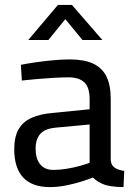

<svg xmlns="http://www.w3.org/2000/svg" viewBox="-20 -752 545 782"><path d="M182 10Q111 10 74.5 -29Q38 -68 38 -144Q38 -194 55.5 -225Q73 -256 108.5 -272Q144 -288 195 -292L345 -307V-348Q345 -397 323 -417Q301 -437 259 -437Q233 -437 198.5 -435Q164 -433 129.5 -430Q95 -427 69 -424L65 -488Q89 -493 123.5 -498Q158 -503 195.5 -506.5Q233 -510 264 -510Q322 -510 359 -493Q396 -476 413.5 -440.5Q431 -405 431 -349V-99Q433 -78 448 -68.5Q463 -59 486 -56L483 10Q469 10 455.5 9Q442 8 430 6Q418 4 408 1Q393 -4 381 -11.5Q369 -19 358 -29Q339 -21 310 -12Q281 -3 248 3.5Q215 10 182 10ZM197 -60Q223 -60 251 -64.5Q279 -69 304 -76Q329 -83 345 -89V-245L206 -232Q163 -228 144 -206.5Q125 -185 125 -146Q125 -106 143.5 -83Q162 -60 197 -60ZM95 -589 216 -732H273L397 -589H316L246 -674L177 -589Z"/></svg>

Font: Cairo Play Medium
Style: Regular
Weight: 500
Version: Version 3.119